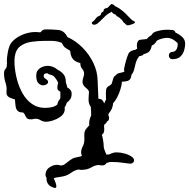

<svg xmlns="http://www.w3.org/2000/svg" viewBox="-25 -822 940 954"><path d="M229 105Q206 93 206 64V60Q201 55 201 48Q201 23 220 10Q239 -3 258 -3Q265 -3 268.5 -1.5Q272 0 280 0Q289 0 300 -8.5Q311 -17 323.5 -26.5Q336 -36 349 -39L377 -45L382 -48L381 -50Q378 -58 378 -64Q378 -80 387 -96.5Q396 -113 394 -141Q392 -168 402 -180.5Q412 -193 419 -200Q418 -203 418 -210Q418 -218 420.5 -228Q423 -238 428 -248Q428 -259 427.5 -270Q427 -281 426 -291Q422 -296 418.5 -305Q415 -314 415 -327Q415 -341 416 -349.5Q417 -358 417 -363Q417 -369 414.5 -373Q412 -377 404 -384Q393 -392 389 -400Q385 -408 385 -415Q385 -425 388.5 -435Q392 -445 393 -457Q392 -471 383 -480.5Q374 -490 374 -509Q331 -517 325 -559Q325 -562 324.5 -565.5Q324 -569 322 -571Q306 -580 298 -586Q290 -592 282 -609Q258 -619 229 -619H199Q166 -619 133 -614.5Q100 -610 76.5 -593Q53 -576 48 -538Q47 -531 47 -522.5Q47 -514 47 -506Q49 -467 59 -428.5Q69 -390 87.5 -357.5Q106 -325 134 -305.5Q162 -286 198 -286Q242 -286 260 -303Q262 -319 274 -331Q275 -336 275 -341.5Q275 -347 275 -354V-366Q268 -370 264 -374Q260 -378 260 -387Q260 -398 264 -411Q253 -434 239 -446Q233 -448 228 -450Q223 -452 218 -453Q215 -454 211 -458Q192 -458 192 -446Q192 -436 202 -430Q214 -423 214 -415Q214 -408 206.5 -403Q199 -398 189 -398Q177 -398 166 -408.5Q155 -419 155 -446Q155 -465 165 -475.5Q175 -486 188 -490.5Q201 -495 211 -495Q226 -495 239 -489.5Q252 -484 262 -475Q279 -467 290.5 -453Q302 -439 302 -418V-413Q304 -407 306 -401Q308 -395 309 -388Q318 -383 324.5 -375.5Q331 -368 331 -356Q331 -340 324.5 -330Q318 -320 311 -315L307 -312Q305 -305 302.5 -299.5Q300 -294 296 -289Q296 -287 296.5 -284.5Q297 -282 297 -280Q297 -274 294 -265Q289 -251 272.5 -240Q256 -229 237 -223Q218 -217 205 -217Q189 -217 177 -224.5Q165 -232 153 -232Q146 -232 141 -230.5Q136 -229 128 -229Q114 -229 108.5 -235Q103 -241 100 -249Q97 -257 90 -263Q69 -263 61 -273Q53 -283 52 -298.5Q51 -314 49 -328Q21 -336 14 -343.5Q7 -351 7 -361Q7 -366 7.5 -370.5Q8 -375 8 -380Q8 -393 4 -406Q-5 -432 -5 -456Q-5 -472 1.5 -478.5Q8 -485 9 -495Q9 -498 9 -501Q9 -504 10 -508Q10 -511 9.5 -513.5Q9 -516 9 -519Q9 -528 10 -536Q11 -544 12 -551Q14 -565 17.5 -579Q21 -593 28 -605Q41 -624 64 -638Q87 -652 114.5 -658.5Q142 -665 165 -662Q168 -661 171 -661.5Q174 -662 177 -662Q186 -676 202 -676Q238 -676 266 -673Q294 -670 310 -638Q352 -619 385.5 -585Q419 -551 439 -509Q459 -467 460 -423L464 -331Q476 -331 483 -325Q486 -323 493 -308Q495 -315 497.5 -319.5Q500 -324 502 -327Q502 -335 501.5 -343Q501 -351 501 -360Q501 -379 506 -386Q511 -393 518 -396Q525 -399 530 -406Q535 -424 538 -433Q541 -442 548 -446Q556 -457 570 -459.5Q584 -462 593 -466Q591 -474 591 -477Q591 -480 595.5 -499Q600 -518 606.5 -538Q613 -558 619 -563Q625 -568 633 -571Q641 -574 649 -575Q653 -579 657 -580Q656 -585 655.5 -589Q655 -593 655 -597Q656 -622 672 -624.5Q688 -627 704 -628Q709 -634 715 -639Q721 -644 728 -648Q732 -655 737.5 -659.5Q743 -664 759 -668Q776 -673 794.5 -674Q813 -675 830 -673Q843 -673 847 -660Q865 -652 880 -638.5Q895 -625 895 -605Q895 -590 890 -572Q885 -554 871.5 -541Q858 -528 832 -528Q823 -528 818.5 -533.5Q814 -539 814 -546Q814 -553 818.5 -558.5Q823 -564 832 -564Q858 -567 858 -605Q858 -610 840.5 -622Q823 -634 804 -634Q795 -634 781 -630.5Q767 -627 754 -620V-619Q743 -600 729 -596V-594Q723 -569 711.5 -562Q700 -555 689 -553Q686 -548 680.5 -546Q675 -544 667 -543Q654 -526 649.5 -509Q645 -492 641.5 -477Q638 -462 628 -450Q626 -430 616.5 -423.5Q607 -417 581 -416Q580 -400 573.5 -378.5Q567 -357 557 -338Q547 -319 537 -309Q536 -296 531.5 -284Q527 -272 516 -259L513 -252Q515 -246 516 -242.5Q517 -239 517 -238Q517 -228 514 -224Q511 -220 506 -218Q505 -213 501.5 -209.5Q498 -206 494 -204Q492 -198 492 -196Q492 -192 492.5 -188Q493 -184 493 -179Q493 -172 491 -165Q489 -158 482 -153H481Q485 -140 487 -127Q490 -109 490 -100.5Q490 -92 492 -84Q494 -76 502 -58L503 -54H515Q524 -58 533.5 -61.5Q543 -65 553 -65Q573 -65 595 -59Q617 -53 631 -42Q641 -35 641 -25Q641 -18 635 -13Q629 -8 618 -9Q593 -12 575.5 -14.5Q558 -17 533 -17H520Q516 -16 512.5 -14.5Q509 -13 504 -12Q498 0 482 0Q478 0 474 -1Q470 -2 465 -2Q449 -2 428.5 10Q408 22 379 22Q375 22 371.5 21.5Q368 21 365 20Q345 24 326 38Q307 52 280 56Q274 57 260.5 59Q247 61 242 64Q242 65 248.5 79Q255 93 255 103Q255 112 248 112Q242 112 229 105ZM610 -696Q606 -696 601.5 -699.5Q597 -703 595 -706Q592 -709 590 -710Q588 -711 586 -715Q583 -722 579.5 -724Q576 -726 572 -731Q570 -734 568 -734Q566 -734 565 -736Q565 -737 564.5 -737.5Q564 -738 564 -738Q560 -740 557 -740.5Q554 -741 552 -747Q549 -750 542 -752.5Q535 -755 529 -764Q524 -759 519 -757Q514 -755 512 -753L505 -748Q502 -746 496.5 -740.5Q491 -735 488 -732Q467 -711 460.5 -706Q454 -701 446 -699H443Q436 -699 432.5 -704Q429 -709 434 -713Q441 -719 442 -719.5Q443 -720 444.5 -722Q446 -724 454 -734Q459 -740 466.5 -742.5Q474 -745 475 -748L479 -759Q482 -761 485.5 -763Q489 -765 489 -766Q490 -775 494 -778Q498 -781 509 -783Q511 -784 519 -793Q527 -802 529 -802Q532 -802 536 -800Q540 -799 542 -796Q544 -793 548 -791Q553 -788 559.5 -785Q566 -782 568 -780Q590 -764 598 -755.5Q606 -747 616 -737Q625 -729 628.5 -724.5Q632 -720 643 -716Q645 -715 645 -711Q647 -707 631.5 -701.5Q616 -696 610 -696Z"/></svg>

Font: Are You Serious
Style: Regular
Weight: 400
Designer: Robert E. Leuschke
Foundry: Robert E. Leuschke
Version: Version 1.100